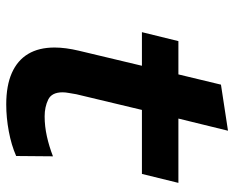

<svg xmlns="http://www.w3.org/2000/svg" viewBox="-86 -634 733 600"><g transform="rotate(90 280.0 -334.5)"><path d="M307 12Q248 12 208.5 -5.5Q169 -23 149 -56.5Q129 -90 129 -139Q129 -156 131.5 -175Q134 -194 139 -215L186 -412H81L109 -526H213L245 -659L389 -681L351 -526H552L524 -412H324L275 -207Q273 -194 271 -183.5Q269 -173 269 -164Q269 -130 292 -119Q315 -108 344 -108Q375 -108 406.5 -115Q438 -122 469 -134L468 -19Q434 -4 391 4Q348 12 307 12Z"/></g></svg>

Font: Ubuntu Sans Mono
Style: Italic
Weight: 400
Italic angle: -13.5°
Monospace: yes
Designer: Dalton Maag Ltd
Foundry: Dalton Maag Ltd
Version: Version 1.006